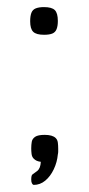

<svg xmlns="http://www.w3.org/2000/svg" viewBox="-20 -453 251 541"><path d="M75 68Q75 68 73.5 67.5Q72 67 70 63.5Q68 60 68 53Q68 41 71.5 38.5Q75 36 75 36Q75 36 84.5 29Q94 22 95 3Q88 2 83.5 0Q79 -2 75 -6Q70 -11 69 -19Q68 -27 68 -35Q68 -45 69.5 -53.5Q71 -62 79 -67.5Q87 -73 106 -73Q128 -73 137 -64Q142 -59 143 -51Q144 -43 144 -34Q144 -30 144 -26Q144 -22 143 -18Q141 4 131.5 24Q122 44 107.5 56Q93 68 75 68ZM104 -355Q82 -355 73.5 -363.5Q65 -372 65 -393Q65 -408 68.5 -417Q72 -426 81 -429.5Q90 -433 104 -433Q126 -433 134.5 -424.5Q143 -416 143 -394Q143 -380 139.5 -371Q136 -362 127.5 -358.5Q119 -355 104 -355Z"/></svg>

Font: Fredoka Light Light
Style: Regular
Weight: 300
Version: Version 2.001